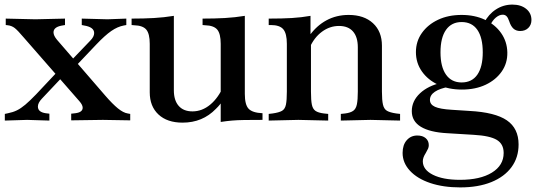

<svg xmlns="http://www.w3.org/2000/svg" viewBox="-20 -522 2340 836"><path d="M290 2V-27L308 -29Q340 -33 340 -53Q340 -65 326 -81L84 -358Q57 -390 44 -400Q31 -410 14 -412L5 -413V-441L134 -438L263 -441V-413L246 -410Q213 -403 213 -381Q213 -367 228 -349L438 -106Q470 -69 493.5 -50Q517 -31 536 -28L547 -26V2L428 0ZM1 3V-26L15 -29Q36 -33 53.5 -41.5Q71 -50 90.5 -66.5Q110 -83 137 -111L231 -211L262 -198L162 -92Q145 -74 145 -58Q145 -34 179 -29L195 -27V3L98 0ZM307 -231 280 -248 373 -345Q390 -362 390 -378Q390 -404 346 -411L336 -413V-441L448 -438L530 -441V-413L519 -411Q492 -406 464.5 -387Q437 -368 399 -328Z M775 12Q708 12 670 -23.5Q632 -59 632 -120V-331Q632 -375 617 -393Q602 -411 564 -412L553 -413V-441Q606 -441 650 -443.5Q694 -446 737 -453V-129Q737 -85 758 -61Q779 -37 818 -37Q860 -37 895.5 -66.5Q931 -96 954 -149L979 -147Q969 -116 954.5 -91.5Q940 -67 920 -48Q862 12 775 12ZM941 9V-331Q941 -375 926 -393Q911 -411 873 -412L862 -413V-441Q915 -441 959 -443.5Q1003 -446 1046 -453V-113Q1046 -66 1062.5 -48.5Q1079 -31 1123 -29V0Q1075 0 1044 0.5Q1013 1 990 3Q967 5 941 9Z M1464 3V-26L1483 -28Q1506 -31 1518 -39.5Q1530 -48 1534 -68Q1538 -88 1538 -123V-316Q1538 -361 1517 -385Q1496 -409 1456 -409Q1416 -409 1382 -384Q1348 -359 1328 -314L1327 -366Q1358 -410 1401.5 -433.5Q1445 -457 1498 -457Q1565 -457 1604 -421Q1643 -385 1643 -323V-123Q1643 -86 1647.5 -66.5Q1652 -47 1665 -39.5Q1678 -32 1705 -28L1722 -26V3L1593 0ZM1150 3V-26L1167 -28Q1195 -32 1208 -39.5Q1221 -47 1225 -66.5Q1229 -86 1229 -123V-331Q1229 -376 1213.5 -394.5Q1198 -413 1159 -413H1150V-441Q1209 -441 1250.5 -443.5Q1292 -446 1332 -453V-375L1334 -373V-123Q1334 -85 1338 -66Q1342 -47 1354 -39Q1366 -31 1390 -28L1409 -26V3L1279 0Z M1984 294Q1910 294 1853.5 275Q1797 256 1765 221.5Q1733 187 1733 144Q1733 109 1751 88.5Q1769 68 1797 68Q1820 68 1833.5 79.5Q1847 91 1847 110Q1847 118 1844 125Q1841 132 1834 144Q1821 164 1821 180Q1821 217 1865 239Q1909 261 1983 261Q2071 261 2122 229.5Q2173 198 2173 144Q2173 105 2143 87Q2113 69 2042 65L1927 58Q1852 54 1812.5 30Q1773 6 1773 -38Q1773 -82 1808.5 -115.5Q1844 -149 1904 -162L1935 -144Q1895 -137 1873.5 -122.5Q1852 -108 1852 -87Q1852 -67 1874 -57Q1896 -47 1947 -44L2024 -39Q2136 -33 2187 2Q2238 37 2238 107Q2238 164 2207 206Q2176 248 2119 271Q2062 294 1984 294ZM1991 -132Q1933 -132 1888 -153Q1843 -174 1817 -211Q1791 -248 1791 -295Q1791 -342 1817 -378.5Q1843 -415 1887.5 -436Q1932 -457 1990 -457Q2047 -457 2091.5 -436Q2136 -415 2162 -378Q2188 -341 2189 -294Q2190 -247 2164.5 -210.5Q2139 -174 2094.5 -153Q2050 -132 1991 -132ZM1990 -163Q2035 -163 2058.5 -197Q2082 -231 2082 -294Q2082 -358 2058.5 -392Q2035 -426 1990 -426Q1946 -426 1922 -392Q1898 -358 1898 -294Q1898 -231 1922 -197Q1946 -163 1990 -163ZM2245 -387Q2227 -387 2215.5 -397.5Q2204 -408 2197 -430Q2192 -445 2185.5 -451.5Q2179 -458 2169 -458Q2154 -458 2139 -445.5Q2124 -433 2114 -411L2088 -423Q2107 -460 2139.5 -481Q2172 -502 2211 -502Q2248 -502 2271 -483.5Q2294 -465 2294 -435Q2294 -414 2280.5 -400.5Q2267 -387 2245 -387Z"/></svg>

Font: Baskervville SemiBold
Style: Regular
Weight: 600
Version: Version 1.100